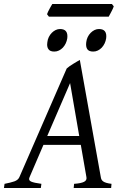

<svg xmlns="http://www.w3.org/2000/svg" viewBox="-37 -944 617 964"><path d="M200.2 -261.2H360.8L314.9 -526.9ZM521 0H333L335 -21Q369.6 -23.4 384.8 -31Q399.9 -38.6 397 -54.2L368.7 -216.8H181.2L111.3 -54.2Q104.5 -39.1 118.9 -32.5Q133.3 -25.9 170.9 -21L168 0H-17.1L-14.2 -21Q16.6 -26.9 35.2 -33.4Q53.7 -40 60.1 -54.2L297.9 -600.1Q304.2 -606 313 -612.1Q321.8 -618.2 331.1 -623.8Q340.3 -629.4 348.9 -634.5Q357.4 -639.6 363.8 -643.1L469.2 -54.2Q470.2 -47.4 472.9 -42.2Q475.6 -37.1 481.4 -33Q487.3 -28.8 497.3 -25.9Q507.3 -22.9 522.9 -21ZM508.8 -860.4H208.5L199.2 -872.6Q200.7 -877.9 204.1 -884.8Q207.5 -891.6 211.2 -898.7Q214.8 -905.8 218.8 -912.4Q222.7 -918.9 225.6 -923.8H524.9L534.2 -912.1Q532.7 -906.7 529.3 -899.7Q525.9 -892.6 522.2 -885.5Q518.6 -878.4 514.9 -871.6Q511.2 -864.7 508.8 -860.4ZM496.1 -752Q494.1 -738.3 488.3 -726.1Q482.4 -713.9 473.9 -704.8Q465.3 -695.8 454.3 -690.4Q443.4 -685.1 431.2 -685.1Q409.2 -685.1 401.1 -697.3Q393.1 -709.5 396 -731.9Q397.5 -745.6 403.3 -757.8Q409.2 -770 418.2 -779.1Q427.2 -788.1 437.7 -793.2Q448.2 -798.3 460 -798.3Q501.5 -798.3 496.1 -752ZM300.8 -752Q298.8 -738.3 293 -726.1Q287.1 -713.9 278.6 -704.8Q270 -695.8 259 -690.4Q248 -685.1 235.8 -685.1Q213.9 -685.1 206.1 -697.3Q199.7 -706.1 199.7 -720.7Q199.7 -726.1 200.7 -731.9Q202.1 -745.6 208 -757.8Q213.9 -770 222.9 -779.1Q231.9 -788.1 242.4 -793.2Q252.9 -798.3 264.6 -798.3Q306.2 -798.3 300.8 -752Z"/></svg>

Font: Akkhara
Style: Italic
Weight: 400
Italic angle: -7°
Designer: J. Victor Gaultney
Version: Version 1.00 June 13, 2006, initial release